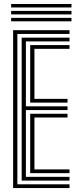

<svg xmlns="http://www.w3.org/2000/svg" viewBox="-20 -953 394 973"><path d="M46.5 0V-800H332.2V-781H68V-19H332.2V0ZM89.8 -37.8V-762.2H332.2V-743.2H111.2V-414.2H322.2V-395.2H111.2V-56.8H332.2V-37.8ZM133 -433V-724.5H332.2V-705.5H154.5V-452H322.2V-433ZM133 -75.5V-376.5H322.2V-357.5H154.5V-94.5H332.2V-75.5ZM342.2 -915.2H36.5V-932.8H342.2ZM342.2 -880H36.5V-897.8H342.2ZM342.2 -845H36.5V-862.5H342.2Z"/></svg>

Font: Big Shoulders Inline Display
Style: Bold
Weight: 700
Designer: Patric King
Foundry: XO Type Co
Version: Version 1.000